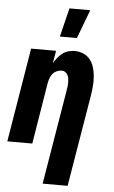

<svg xmlns="http://www.w3.org/2000/svg" viewBox="-63 -801 626 1057"><g transform="rotate(5 250.0 -272.0)"><path d="M214 215 302 -314Q304 -325 305 -335Q306 -345 305.5 -355.5Q305 -366 303.5 -376Q302 -386 297 -394.5Q292 -403 284 -408.5Q276 -414 265 -414Q252 -414 238.5 -408.5Q225 -403 216 -392.5Q207 -382 202 -369Q197 -356 194 -342L138 0H0L86 -520H224L212 -450Q221 -466 233 -481Q245 -496 259.5 -507Q274 -518 291.5 -523Q309 -528 326 -528Q352 -528 375 -518Q398 -508 412.5 -489Q427 -470 434 -446.5Q441 -423 443 -398Q445 -373 443 -347Q441 -321 437 -295L352 215ZM238 -600 277 -759H392L332 -600Z"/></g></svg>

Font: Iosevka Heavy
Style: Italic
Weight: 900
Italic angle: -9°
Monospace: yes
Designer: Belleve Invis
Foundry: Belleve Invis
Version: Version 32.5.0; ttfautohint (v1.8.4)